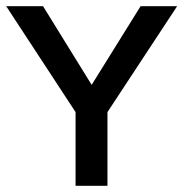

<svg xmlns="http://www.w3.org/2000/svg" viewBox="-22 -600 592 620"><path d="M-2 -580 222 -238V0H325V-238L550 -580H432L274 -326L117 -580Z"/></svg>

Font: Charger Sport
Style: Blk
Weight: 900
Designer: Jasper
Foundry: Cannot Into Space Fonts
Version: Version 1.1